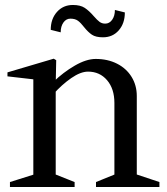

<svg xmlns="http://www.w3.org/2000/svg" viewBox="-20 -752 671 772"><path d="M20 -20 131 -55 114 -32V-451L132 -431L10 -445V-461L196 -516L206 -510L204 -413L195 -423Q234 -461 280.5 -488Q327 -515 365 -515Q413 -515 450.5 -496Q488 -477 509 -443Q530 -409 530 -366V-32L513 -56L621 -20V0H366V-20L457 -57L440 -32V-338Q440 -395 410.5 -429.5Q381 -464 334 -464Q304 -464 266.5 -438Q229 -412 195 -374L204 -401V-32L187 -57L280 -20V0H20ZM273 -732Q303 -732 320.5 -720.5Q338 -709 357 -687Q371 -671 380.5 -664Q390 -657 403 -657Q420 -657 431 -672.5Q442 -688 442 -712L482 -702Q482 -658 457.5 -630Q433 -602 394 -602Q365 -602 349.5 -612.5Q334 -623 318 -643Q305 -660 293.5 -668.5Q282 -677 263 -677Q246 -677 235 -661.5Q224 -646 224 -622L184 -632Q184 -676 209 -704Q234 -732 273 -732Z"/></svg>

Font: Wittgenstein
Style: Regular
Weight: 400
Designer: Jörg Drees
Foundry: Jörg Drees
Version: Version 1.003;Glyphs 3.1.2 (3151)